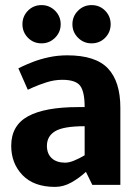

<svg xmlns="http://www.w3.org/2000/svg" viewBox="-20 -725 541 753"><path d="M164 -153Q164 -122 183 -104.5Q202 -87 236 -87Q251 -87 271.5 -95.5Q292 -104 312 -116V-230Q229 -230 196.5 -210.5Q164 -191 164 -153ZM196 8Q113 8 68.5 -38Q24 -84 24 -153Q24 -233 90 -269Q156 -305 287 -305H312Q312 -365 294.5 -388.5Q277 -412 224 -412Q193 -412 162 -402Q131 -392 110 -382.5Q89 -373 89 -373L52 -457Q52 -457 67.5 -464.5Q83 -472 110 -482.5Q137 -493 171.5 -500.5Q206 -508 244 -508Q355 -508 403.5 -456.5Q452 -405 452 -302V0H342L317 -51Q291 -27 260 -9.5Q229 8 196 8ZM143 -555Q111 -555 89.5 -577Q68 -599 68 -630Q68 -661 89.5 -683Q111 -705 143 -705Q174 -705 196 -683Q218 -661 218 -630Q218 -599 196 -577Q174 -555 143 -555ZM339 -555Q308 -555 286 -577Q264 -599 264 -630Q264 -661 286 -683Q308 -705 339 -705Q371 -705 392.5 -683Q414 -661 414 -630Q414 -599 392.5 -577Q371 -555 339 -555Z"/></svg>

Font: Epunda Sans
Style: Bold
Weight: 700
Designer: Simon Atzbach
Foundry: typofactur
Version: Version 2.204; ttfautohint (v1.8.4.7-5d5b)